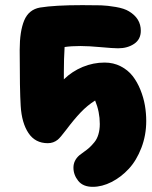

<svg xmlns="http://www.w3.org/2000/svg" viewBox="-20 -536 590 743"><path d="M338.9 187Q301.3 187 282.7 163.8Q264.2 140.6 264.2 112.8Q264.2 85 287.1 64.9Q291.5 61 304.4 52Q317.4 43 326.2 34.9Q335 26.9 345.2 14.4Q355.5 2 360.8 -16.1Q366.2 -34.2 366.2 -56.2Q366.2 -103.5 348.1 -147Q318.4 -128.4 292.5 -101.3Q266.6 -74.2 235.8 -33.2Q212.9 -2.9 203.1 4.9Q186.5 18.1 165 18.1Q116.2 18.1 90.1 -21.2Q64 -60.5 60.1 -126Q56.2 -187 56.2 -342.8Q56.2 -415 73.7 -457Q91.3 -499 134.8 -506.8Q191.9 -516.1 298.8 -516.1Q346.2 -516.1 370.8 -515.4Q395.5 -514.6 428.2 -509Q460.9 -503.4 479 -492.2Q524.9 -464.8 524.9 -417Q524.9 -383.8 499.3 -366.5Q473.6 -349.1 437 -349.1Q418 -349.1 370.4 -353.5Q322.8 -357.9 291 -357.9Q255.4 -357.9 230 -354Q227.1 -307.6 227.1 -257.8V-229Q258.8 -259.8 299.8 -276.9Q340.8 -293.9 384.8 -293.9Q418.9 -293.9 447 -279.5Q475.1 -265.1 493.2 -241.9Q511.2 -218.8 523.4 -188.5Q535.6 -158.2 540.8 -127.9Q545.9 -97.7 545.9 -67.9Q545.9 -12.7 527.1 36.1Q508.3 85 478.5 117.2Q448.7 149.4 411.9 168.2Q375 187 338.9 187Z"/></svg>

Font: Shantell Sans Bouncy
Style: Regular
Weight: 800
Designer: Stephen Nixon, Anya Danilova, Shantell Martin
Foundry: Arrow Type
Version: Version 1.006;[9816181b4]